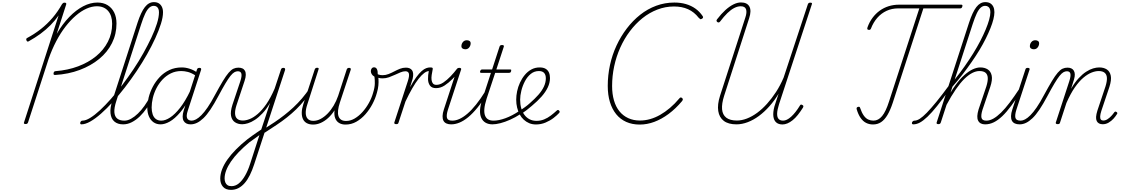

<svg xmlns="http://www.w3.org/2000/svg" viewBox="-20 -1154 10577 1808"><path d="M501 -448Q491 -447 486.5 -451.5Q482 -456 485 -467Q486 -475 490.5 -479Q495 -483 503 -484Q619 -493 716 -529.5Q813 -566 884.5 -624.5Q956 -683 996 -761Q1036 -839 1036 -930Q1036 -1007 998 -1051Q960 -1095 892 -1095Q845 -1095 794.5 -1072.5Q744 -1050 693.5 -1006.5Q643 -963 596.5 -903Q550 -843 509.5 -766Q469 -689 438 -600L244 -1Q241 6 236.5 10Q232 14 220 14Q211 14 207 10Q203 6 206 -1L532 -1009Q499 -961 456 -917.5Q413 -874 362 -836.5Q311 -799 250 -765Q243 -761 238 -763Q233 -765 229 -774Q226 -782 227.5 -787.5Q229 -793 235 -796Q306 -834 365.5 -881Q425 -928 475 -986.5Q525 -1045 564 -1115Q568 -1121 573.5 -1125Q579 -1129 588 -1129Q598 -1129 602 -1124.5Q606 -1120 603 -1111L514 -835Q569 -929 632.5 -994.5Q696 -1060 763.5 -1095Q831 -1130 897 -1130Q953 -1130 993 -1105.5Q1033 -1081 1055 -1037Q1077 -993 1077 -932Q1077 -833 1034.5 -748Q992 -663 914 -599Q836 -535 731 -495.5Q626 -456 501 -448Z M746 17Q739 17 736.5 11.5Q734 6 736 -0.5Q738 -7 743 -12.5Q748 -18 757 -18Q787 -18 829.5 -44Q872 -70 921.5 -116Q971 -162 1024.5 -222.5Q1078 -283 1132 -354.5Q1186 -426 1237 -502Q1288 -578 1330.5 -654.5Q1373 -731 1406 -801Q1439 -871 1458 -932.5Q1477 -994 1477 -1038Q1477 -1047 1482 -1052Q1487 -1057 1495 -1057Q1503 -1057 1509 -1052Q1515 -1047 1515 -1038Q1515 -992 1495.5 -930Q1476 -868 1442.5 -794.5Q1409 -721 1364.5 -642.5Q1320 -564 1267 -485Q1214 -406 1157 -332Q1100 -258 1043 -195Q986 -132 931.5 -84Q877 -36 830 -9.5Q783 17 746 17ZM1139 17Q1088 17 1057 -9.5Q1026 -36 1020.5 -87.5Q1015 -139 1040 -213L1275 -940Q1308 -1041 1344.5 -1087.5Q1381 -1134 1429 -1134Q1457 -1134 1475.5 -1122.5Q1494 -1111 1504.5 -1089.5Q1515 -1068 1515 -1038Q1515 -1029 1509 -1024Q1503 -1019 1495 -1019Q1487 -1019 1482 -1024Q1477 -1029 1477 -1038Q1477 -1058 1471 -1071.5Q1465 -1085 1454 -1092Q1443 -1099 1428 -1099Q1405 -1099 1385 -1081Q1365 -1063 1347 -1025Q1329 -987 1309 -925L1076 -205Q1054 -138 1057 -97Q1060 -56 1084.5 -37Q1109 -18 1150 -18Q1159 -18 1162 -12.5Q1165 -7 1163 -0.5Q1161 6 1154.5 11.5Q1148 17 1139 17Z M1140 17Q1131 17 1127 11.5Q1123 6 1124.5 -0.5Q1126 -7 1133 -12.5Q1140 -18 1152 -18Q1182 -18 1214.5 -36Q1247 -54 1279 -85Q1311 -116 1340.5 -157.5Q1370 -199 1394 -246Q1398 -254 1405 -254Q1412 -254 1417 -248.5Q1422 -243 1419 -235Q1394 -183 1363 -137.5Q1332 -92 1296 -57.5Q1260 -23 1220.5 -3Q1181 17 1140 17Z M1492 17Q1454 17 1426 -2.5Q1398 -22 1382.5 -57.5Q1367 -93 1367 -142Q1367 -185 1380 -236.5Q1393 -288 1419 -337.5Q1445 -387 1484 -428.5Q1523 -470 1575 -494.5Q1627 -519 1692 -519Q1728 -519 1766.5 -506.5Q1805 -494 1835 -472L1824 -441Q1783 -468 1749.5 -476.5Q1716 -485 1687 -485Q1633 -485 1588.5 -463Q1544 -441 1510 -404.5Q1476 -368 1453 -323Q1430 -278 1419 -231Q1408 -184 1408 -142Q1408 -106 1417.5 -77.5Q1427 -49 1447.5 -33.5Q1468 -18 1499 -18Q1537 -18 1582 -47.5Q1627 -77 1675.5 -138.5Q1724 -200 1771 -298L1780 -260Q1730 -158 1678 -97Q1626 -36 1579 -9.5Q1532 17 1492 17ZM1773 17Q1751 17 1734.5 8.5Q1718 0 1709 -16Q1700 -32 1700 -56.5Q1700 -81 1710 -114L1835 -500Q1838 -508 1843 -511.5Q1848 -515 1858 -515Q1870 -515 1873 -509Q1876 -503 1873 -495L1748 -111Q1732 -63 1742.5 -40.5Q1753 -18 1785 -18Q1792 -18 1795 -12.5Q1798 -7 1797 -0.5Q1796 6 1790 11.5Q1784 17 1773 17Z M1775 17Q1766 17 1762 11.5Q1758 6 1759.5 -0.5Q1761 -7 1767.5 -12.5Q1774 -18 1786 -18Q1803 -18 1826 -30Q1849 -42 1876 -69Q1903 -96 1935 -142.5Q1967 -189 2004 -259Q2048 -340 2078.5 -390.5Q2109 -441 2133 -469Q2157 -497 2178.5 -507Q2200 -517 2225 -517Q2236 -517 2238 -512Q2240 -507 2237.5 -500Q2235 -493 2230 -488Q2225 -483 2220 -483Q2203 -483 2186.5 -473.5Q2170 -464 2150 -439Q2130 -414 2102.5 -368Q2075 -322 2036 -249Q1996 -174 1961.5 -122.5Q1927 -71 1895.5 -41Q1864 -11 1834.5 3Q1805 17 1775 17Z M2155 634Q2105 634 2079.5 604.5Q2054 575 2054 528Q2054 486 2071.5 440Q2089 394 2122.5 347Q2156 300 2203 252.5Q2250 205 2308 159Q2330 142 2353 125.5Q2376 109 2398 94Q2420 79 2440 66L2523 -185Q2489 -126 2452 -87Q2415 -48 2380.5 -25.5Q2346 -3 2315.5 6.5Q2285 16 2261 16Q2221 16 2192.5 -3Q2164 -22 2156 -62Q2148 -102 2169 -168L2243 -389Q2259 -438 2253 -460.5Q2247 -483 2219 -483Q2210 -483 2206 -488Q2202 -493 2203 -500Q2204 -507 2210 -512Q2216 -517 2225 -517Q2246 -517 2262 -510Q2278 -503 2286.5 -487.5Q2295 -472 2294.5 -448.5Q2294 -425 2283 -392L2207 -163Q2192 -117 2193.5 -84.5Q2195 -52 2213.5 -35.5Q2232 -19 2267 -19Q2296 -19 2331.5 -33Q2367 -47 2407 -81Q2447 -115 2487.5 -173Q2528 -231 2566 -319L2626 -500Q2629 -508 2634 -511.5Q2639 -515 2649 -515Q2659 -515 2663 -509.5Q2667 -504 2664 -494L2373 395Q2355 450 2333 494.5Q2311 539 2284 570Q2257 601 2225 617.5Q2193 634 2155 634ZM2160 599Q2197 599 2228.5 573.5Q2260 548 2287.5 500.5Q2315 453 2335 390L2423 118Q2409 128 2393 140Q2377 152 2360 163.5Q2343 175 2327 187Q2271 234 2227.5 279Q2184 324 2154.5 367.5Q2125 411 2110 450.5Q2095 490 2095 526Q2095 547 2102 564Q2109 581 2123 590Q2137 599 2160 599Z M2475 94Q2469 97 2464.5 94Q2460 91 2458 85.5Q2456 80 2458 73Q2460 66 2466 61Q2519 28 2566.5 -4Q2614 -36 2658 -70.5Q2702 -105 2743 -143Q2784 -181 2823.5 -227Q2863 -273 2901 -330Q2908 -339 2914 -338Q2920 -337 2922.5 -330.5Q2925 -324 2920 -316Q2885 -258 2847.5 -211Q2810 -164 2768.5 -124Q2727 -84 2681.5 -48Q2636 -12 2584 22.5Q2532 57 2475 94Z M2929 19Q2894 19 2869.5 6Q2845 -7 2833 -32.5Q2821 -58 2821.5 -93.5Q2822 -129 2836 -172L2944 -501Q2947 -508 2952 -512Q2957 -516 2967 -516Q2976 -516 2979.5 -512Q2983 -508 2979 -499L2874 -171Q2858 -124 2859 -89Q2860 -54 2878 -35Q2896 -16 2930 -16Q2965 -16 2999 -34Q3033 -52 3064.5 -84Q3096 -116 3121.5 -159Q3147 -202 3164 -251L3245 -500Q3247 -507 3253 -511Q3259 -515 3267 -515Q3277 -515 3281 -510.5Q3285 -506 3283 -498L3181 -190Q3167 -148 3163.5 -115Q3160 -82 3167.5 -60Q3175 -38 3192.5 -26.5Q3210 -15 3239 -15Q3281 -15 3320.5 -38.5Q3360 -62 3394 -100Q3428 -138 3454 -185Q3480 -232 3493 -279Q3509 -330 3509.5 -368Q3510 -406 3506 -432Q3487 -443 3479.5 -457Q3472 -471 3472 -484Q3472 -498 3480 -509Q3488 -520 3502 -520Q3521 -520 3529.5 -502.5Q3538 -485 3537 -455Q3542 -437 3544 -409.5Q3546 -382 3543 -349Q3540 -316 3529 -280Q3515 -227 3487 -174Q3459 -121 3420.5 -77.5Q3382 -34 3335 -7.5Q3288 19 3233 19Q3199 19 3174 4.5Q3149 -10 3137 -39.5Q3125 -69 3130 -115Q3103 -73 3070 -43Q3037 -13 3001 3Q2965 19 2929 19Z M3582 -416Q3561 -416 3544.5 -421Q3528 -426 3517 -430L3516 -465Q3529 -458 3544.5 -452Q3560 -446 3583 -446Q3612 -446 3639.5 -457Q3667 -468 3693.5 -482Q3720 -496 3746.5 -506.5Q3773 -517 3802 -517Q3808 -517 3811 -512Q3814 -507 3814 -500Q3814 -493 3810 -488Q3806 -483 3798 -483Q3776 -483 3751 -472.5Q3726 -462 3699 -449.5Q3672 -437 3643 -426.5Q3614 -416 3582 -416Z M3711 15Q3701 15 3696 11Q3691 7 3693 0L3820 -389Q3836 -438 3830.5 -460.5Q3825 -483 3797 -483Q3789 -483 3785.5 -488Q3782 -493 3783 -500Q3784 -507 3789.5 -512Q3795 -517 3803 -517Q3822 -517 3836.5 -511Q3851 -505 3860 -492.5Q3869 -480 3870.5 -460Q3872 -440 3866 -413L3841 -332Q3873 -390 3900 -427Q3927 -464 3950.5 -484.5Q3974 -505 3993.5 -512Q4013 -519 4029 -519Q4037 -519 4040.5 -514Q4044 -509 4043 -502Q4042 -495 4036.5 -490Q4031 -485 4022 -485Q4000 -485 3975 -466.5Q3950 -448 3922 -412.5Q3894 -377 3863 -323.5Q3832 -270 3798 -198L3733 0Q3731 8 3726.5 11.5Q3722 15 3711 15Z M4086 -324Q4046 -324 4028.5 -348.5Q4011 -373 4010.5 -409.5Q4010 -446 4018 -486L4030 -519Q4046 -519 4051 -516Q4056 -513 4055 -504Q4049 -474 4045 -447.5Q4041 -421 4044 -400Q4047 -379 4057.5 -367Q4068 -355 4090 -355Q4122 -355 4155.5 -377.5Q4189 -400 4222.5 -435Q4256 -470 4285 -508Q4290 -514 4298 -511.5Q4306 -509 4311 -501.5Q4316 -494 4309 -485Q4278 -448 4241.5 -411Q4205 -374 4166.5 -349Q4128 -324 4086 -324Z M4228 17Q4202 17 4183.5 8.5Q4165 0 4156 -17Q4147 -34 4147.5 -61Q4148 -88 4160 -124L4283 -500Q4285 -508 4290 -511.5Q4295 -515 4306 -515Q4315 -515 4320 -510.5Q4325 -506 4322 -499L4198 -121Q4182 -70 4189 -44Q4196 -18 4238 -18Q4247 -18 4250.5 -12.5Q4254 -7 4252.5 -0.5Q4251 6 4245 11.5Q4239 17 4228 17ZM4362 -690Q4346 -690 4335.5 -697.5Q4325 -705 4325 -719Q4325 -741 4339 -758Q4353 -775 4376 -775Q4391 -775 4401.5 -768Q4412 -761 4412 -746Q4412 -725 4398.5 -707.5Q4385 -690 4362 -690Z M4229 17Q4220 17 4216 11.5Q4212 6 4213.5 -0.5Q4215 -7 4222 -12.5Q4229 -18 4241 -18Q4271 -18 4306 -33.5Q4341 -49 4380.5 -82.5Q4420 -116 4463 -169.5Q4506 -223 4553 -299Q4560 -310 4567 -308Q4574 -306 4577 -298Q4580 -290 4573 -281Q4523 -198 4477 -141.5Q4431 -85 4389 -50.5Q4347 -16 4307 0.5Q4267 17 4229 17Z M4619 17Q4579 17 4552 1Q4525 -15 4511.5 -45.5Q4498 -76 4500.5 -119Q4503 -162 4521 -217L4603 -468H4512Q4503 -468 4501 -472.5Q4499 -477 4502 -485Q4505 -493 4509 -496.5Q4513 -500 4523 -500H4614L4684 -715Q4687 -723 4692 -726.5Q4697 -730 4708 -730Q4718 -730 4722.5 -726Q4727 -722 4724 -714L4654 -500H4782Q4793 -500 4794 -496Q4795 -492 4793 -484Q4790 -474 4785.5 -471Q4781 -468 4771 -468H4643L4562 -224Q4544 -167 4541 -128Q4538 -89 4548 -64.5Q4558 -40 4578 -29Q4598 -18 4627 -18Q4635 -18 4638.5 -12.5Q4642 -7 4641.5 -0.5Q4641 6 4635.5 11.5Q4630 17 4619 17Z M4615 17Q4606 17 4603 11.5Q4600 6 4602.5 -0.5Q4605 -7 4612 -12.5Q4619 -18 4628 -18Q4676 -18 4738.5 -40.5Q4801 -63 4870 -109Q4875 -112 4880 -110Q4885 -108 4888 -102.5Q4891 -97 4890 -91Q4889 -85 4883 -81Q4832 -48 4783.5 -26.5Q4735 -5 4692 6Q4649 17 4615 17Z M4873 -110Q4898 -127 4923 -145Q4948 -163 4970 -183Q5016 -223 5050 -261.5Q5084 -300 5102 -339Q5120 -378 5120 -417Q5120 -449 5104 -467Q5088 -485 5055 -485Q5011 -485 4978 -458Q4945 -431 4923 -389Q4901 -347 4889.5 -300.5Q4878 -254 4878 -215Q4878 -171 4888.5 -134.5Q4899 -98 4919 -71.5Q4939 -45 4967.5 -30.5Q4996 -16 5032 -16Q5070 -16 5103.5 -29.5Q5137 -43 5167 -66Q5197 -89 5222 -112Q5228 -118 5233.5 -118.5Q5239 -119 5243 -114Q5248 -110 5250 -104Q5252 -98 5245 -90Q5225 -68 5192.5 -43Q5160 -18 5117.5 0Q5075 18 5027 18Q4992 18 4963.5 6Q4935 -6 4912 -27Q4889 -48 4873.5 -77Q4858 -106 4849.5 -141Q4841 -176 4841 -215Q4841 -253 4849.5 -294.5Q4858 -336 4876.5 -376Q4895 -416 4922 -448.5Q4949 -481 4984 -500Q5019 -519 5062 -519Q5096 -519 5117.5 -506.5Q5139 -494 5149 -471.5Q5159 -449 5159 -419Q5159 -375 5138.5 -331.5Q5118 -288 5080 -245Q5042 -202 4988 -157Q4964 -136 4939 -117Q4914 -98 4887 -80Z M6004 19Q5933 19 5877 -6Q5821 -31 5782.5 -78.5Q5744 -126 5723.5 -193Q5703 -260 5703 -345Q5703 -445 5724 -541.5Q5745 -638 5785.5 -725Q5826 -812 5882.5 -886Q5939 -960 6008.5 -1015Q6078 -1070 6159.5 -1100Q6241 -1130 6330 -1130Q6390 -1130 6439.5 -1115.5Q6489 -1101 6528.5 -1073Q6568 -1045 6597 -1002Q6602 -994 6600 -987.5Q6598 -981 6587 -976Q6579 -971 6574 -974Q6569 -977 6559 -987Q6517 -1041 6459.5 -1067Q6402 -1093 6327 -1093Q6246 -1093 6170.5 -1064Q6095 -1035 6030 -983Q5965 -931 5911.5 -860Q5858 -789 5820.5 -705Q5783 -621 5763.5 -529.5Q5744 -438 5744 -344Q5744 -269 5761.5 -208.5Q5779 -148 5813 -106Q5847 -64 5896 -41.5Q5945 -19 6006 -19Q6054 -19 6102 -32.5Q6150 -46 6196.5 -72.5Q6243 -99 6288.5 -137.5Q6334 -176 6376 -226Q6382 -234 6388.5 -236Q6395 -238 6403 -231Q6411 -224 6410 -217Q6409 -210 6402 -201Q6342 -130 6276 -81Q6210 -32 6141.5 -6.5Q6073 19 6004 19Z M6915 17Q6839 17 6796 -15.5Q6753 -48 6743.5 -108.5Q6734 -169 6760 -251L6998 -987Q7015 -1037 7005.5 -1066Q6996 -1095 6955 -1095Q6926 -1095 6894.5 -1079Q6863 -1063 6830 -1031Q6797 -999 6760 -950Q6754 -943 6747.5 -942.5Q6741 -942 6734 -947Q6727 -954 6727 -959.5Q6727 -965 6733 -973Q6772 -1024 6810.5 -1059Q6849 -1094 6886.5 -1112.5Q6924 -1131 6958 -1131Q7016 -1131 7037 -1092Q7058 -1053 7034 -981L6799 -252Q6775 -177 6779.5 -125Q6784 -73 6819 -46Q6854 -19 6919 -19Q6965 -19 7014 -38Q7063 -57 7110.5 -92Q7158 -127 7203 -177Q7248 -227 7288 -288.5Q7328 -350 7359 -423L7587 -1113Q7590 -1121 7595 -1125Q7600 -1129 7610 -1129Q7621 -1129 7624.5 -1125.5Q7628 -1122 7625 -1114L7316 -173Q7299 -119 7298 -85Q7297 -51 7311.5 -34.5Q7326 -18 7354 -18Q7389 -18 7430 -55Q7471 -92 7512 -159Q7516 -168 7522.5 -169Q7529 -170 7536 -165Q7544 -161 7545 -155.5Q7546 -150 7541 -140Q7517 -102 7493 -72Q7469 -42 7444 -22Q7419 -2 7395 8Q7371 18 7348 18Q7311 18 7289 -1.5Q7267 -21 7262.5 -58.5Q7258 -96 7272 -150Q7282 -181 7292 -212Q7302 -243 7312 -272Q7273 -207 7225.5 -153.5Q7178 -100 7126.5 -62Q7075 -24 7021 -3.5Q6967 17 6915 17Z M8201 18Q8165 18 8135.5 3Q8106 -12 8083.5 -44.5Q8061 -77 8047 -126Q8045 -133 8047.5 -139Q8050 -145 8058 -147Q8067 -150 8072 -148Q8077 -146 8079 -139Q8095 -92 8114 -65.5Q8133 -39 8156 -28.5Q8179 -18 8205 -18Q8251 -18 8286.5 -61Q8322 -104 8352 -199L8637 -1075H8438Q8378 -1075 8328.5 -1052Q8279 -1029 8241.5 -986.5Q8204 -944 8181 -884Q8178 -876 8171 -873.5Q8164 -871 8155 -874Q8148 -876 8147 -881.5Q8146 -887 8149 -897Q8167 -947 8196.5 -986.5Q8226 -1026 8264 -1053.5Q8302 -1081 8348 -1095.5Q8394 -1110 8447 -1110H9032Q9040 -1110 9042 -1106Q9044 -1102 9042 -1093Q9039 -1084 9035 -1079.5Q9031 -1075 9022 -1075H8675L8387 -187Q8364 -117 8337 -71.5Q8310 -26 8277 -4Q8244 18 8201 18Z M8580 17Q8571 17 8568.5 11.5Q8566 6 8568 -0.5Q8570 -7 8576.5 -12.5Q8583 -18 8592 -18Q8614 -18 8642 -36Q8670 -54 8708 -93Q8746 -132 8798 -195.5Q8850 -259 8919 -353Q8930 -366 8932.5 -359Q8935 -352 8932.5 -337.5Q8930 -323 8921 -311Q8855 -219 8804.5 -156Q8754 -93 8714 -55Q8674 -17 8642.5 0Q8611 17 8580 17ZM9256 17Q9233 17 9216.5 8.5Q9200 0 9191 -17.5Q9182 -35 9183 -61Q9184 -87 9195 -124L9268 -340Q9283 -388 9281.5 -420Q9280 -452 9261 -468.5Q9242 -485 9203 -485Q9171 -485 9135.5 -467Q9100 -449 9061.5 -411.5Q9023 -374 8980.5 -312.5Q8938 -251 8890 -161L8884 -197Q8930 -287 8975 -349Q9020 -411 9062 -448Q9104 -485 9141.5 -502Q9179 -519 9211 -519Q9252 -519 9281 -500.5Q9310 -482 9318.5 -442Q9327 -402 9305 -336L9232 -121Q9216 -70 9222.5 -44Q9229 -18 9268 -18Q9275 -18 9278.5 -12.5Q9282 -7 9280.5 -0.5Q9279 6 9273 11.5Q9267 17 9256 17ZM8816 15Q8806 15 8802 11Q8798 7 8800 0L9105 -940Q9138 -1041 9174 -1087.5Q9210 -1134 9258 -1134Q9287 -1134 9305.5 -1122.5Q9324 -1111 9334 -1090Q9344 -1069 9344 -1039Q9344 -1011 9334.5 -972.5Q9325 -934 9306.5 -888Q9288 -842 9262.5 -790.5Q9237 -739 9203.5 -683.5Q9170 -628 9130 -570.5Q9090 -513 9045 -454.5Q9000 -396 8949 -338L8839 0Q8836 8 8831 11.5Q8826 15 8816 15ZM8970 -405Q9019 -466 9063 -528.5Q9107 -591 9144.5 -651.5Q9182 -712 9211.5 -769Q9241 -826 9262 -876.5Q9283 -927 9294.5 -968.5Q9306 -1010 9306 -1038Q9306 -1058 9300.5 -1071.5Q9295 -1085 9283.5 -1092Q9272 -1099 9257 -1099Q9234 -1099 9214.5 -1081.5Q9195 -1064 9177.5 -1027Q9160 -990 9140 -929Z M9257 17Q9248 17 9244 11.5Q9240 6 9241.5 -0.5Q9243 -7 9250 -12.5Q9257 -18 9269 -18Q9300 -18 9334 -37Q9368 -56 9406.5 -93.5Q9445 -131 9488 -188Q9531 -245 9581 -321Q9586 -330 9593.5 -328.5Q9601 -327 9604.5 -320.5Q9608 -314 9603 -304Q9549 -221 9504 -160Q9459 -99 9418 -60Q9377 -21 9337.5 -2Q9298 17 9257 17Z M9581 17Q9555 17 9536.5 8.5Q9518 0 9509 -17Q9500 -34 9500.5 -61Q9501 -88 9513 -124L9636 -500Q9638 -508 9643 -511.5Q9648 -515 9659 -515Q9668 -515 9673 -510.5Q9678 -506 9675 -499L9551 -121Q9535 -70 9542 -44Q9549 -18 9591 -18Q9600 -18 9603.5 -12.5Q9607 -7 9605.5 -0.5Q9604 6 9598 11.5Q9592 17 9581 17ZM9715 -690Q9699 -690 9688.5 -697.5Q9678 -705 9678 -719Q9678 -741 9692 -758Q9706 -775 9729 -775Q9744 -775 9754.5 -768Q9765 -761 9765 -746Q9765 -725 9751.5 -707.5Q9738 -690 9715 -690Z M9582 17Q9573 17 9569 11.5Q9565 6 9566.5 -0.5Q9568 -7 9574.5 -12.5Q9581 -18 9593 -18Q9610 -18 9633 -30Q9656 -42 9683 -69Q9710 -96 9742 -142.5Q9774 -189 9811 -259Q9855 -340 9885.5 -390.5Q9916 -441 9940 -469Q9964 -497 9985.5 -507Q10007 -517 10032 -517Q10043 -517 10045 -512Q10047 -507 10044.5 -500Q10042 -493 10037 -488Q10032 -483 10027 -483Q10010 -483 9993.5 -473.5Q9977 -464 9957 -439Q9937 -414 9909.5 -368Q9882 -322 9843 -249Q9803 -174 9768.5 -122.5Q9734 -71 9702.5 -41Q9671 -11 9641.5 3Q9612 17 9582 17Z M9940 15Q9930 15 9925 11Q9920 7 9922 0L10049 -389Q10065 -438 10059.5 -460.5Q10054 -483 10026 -483Q10018 -483 10014.5 -488Q10011 -493 10012 -500Q10013 -507 10018.5 -512Q10024 -517 10032 -517Q10053 -517 10068 -510Q10083 -503 10091.5 -489Q10100 -475 10101 -455Q10102 -435 10094 -407L10066 -318Q10101 -378 10137 -417Q10173 -456 10208 -478.5Q10243 -501 10274 -510Q10305 -519 10331 -519Q10373 -519 10402 -500.5Q10431 -482 10439.5 -442Q10448 -402 10427 -336L10351 -110Q10341 -79 10340 -58.5Q10339 -38 10346.5 -28.5Q10354 -19 10369 -19Q10389 -19 10408 -31Q10427 -43 10443.5 -60.5Q10460 -78 10471 -94Q10475 -100 10480 -102.5Q10485 -105 10493 -100Q10501 -95 10501.5 -89.5Q10502 -84 10497 -78Q10485 -58 10465.5 -36.5Q10446 -15 10420 0.5Q10394 16 10364 16Q10344 16 10329.5 8.5Q10315 1 10307.5 -14.5Q10300 -30 10301.5 -54Q10303 -78 10314 -113L10390 -340Q10405 -388 10403.5 -420Q10402 -452 10382.5 -468.5Q10363 -485 10326 -485Q10295 -485 10258.5 -470.5Q10222 -456 10182 -422.5Q10142 -389 10101.5 -331Q10061 -273 10022 -184L9962 0Q9960 8 9955.5 11.5Q9951 15 9940 15Z"/></svg>

Font: Playwrite CU Thin
Style: Regular
Weight: 250
Designer: Veronika Burian, José Scaglione
Foundry: TypeTogether
Version: Version 1.002